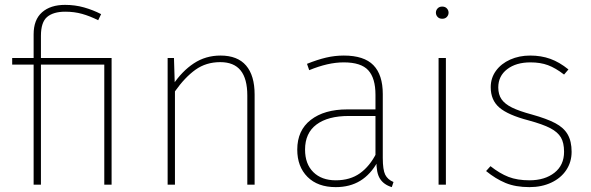

<svg xmlns="http://www.w3.org/2000/svg" viewBox="-20 -758 2426 788"><path d="M247 -738Q288 -738 325 -727.5Q362 -717 395 -700L383 -675Q349 -692 317 -701Q285 -710 248 -710Q199 -710 173.5 -688.5Q148 -667 148 -611V-520H438V0H408V-493H148V0H118V-493H30V-520H118V-617Q118 -677 152.5 -707.5Q187 -738 247 -738Z M885 -530Q955 -530 990 -489Q1025 -448 1025 -370V0H995V-366Q995 -435 967.5 -469Q940 -503 884 -503Q826 -503 782.5 -472Q739 -441 698 -383L689 -409Q727 -466 775.5 -498Q824 -530 885 -530ZM694 -520 698 -389V0H668V-520Z M1391 -530Q1474 -530 1512.5 -490.5Q1551 -451 1551 -372V-110Q1551 -61 1561 -41Q1571 -21 1595 -11L1588 10Q1555 0 1539.5 -24.5Q1524 -49 1525 -98L1521 -112V-369Q1521 -437 1491.5 -469.5Q1462 -502 1391 -502Q1358 -502 1323 -494Q1288 -486 1249 -470L1240 -496Q1282 -513 1318 -521.5Q1354 -530 1391 -530ZM1528 -309V-282H1411Q1326 -282 1279 -247Q1232 -212 1232 -144Q1232 -85 1266 -51.5Q1300 -18 1358 -18Q1417 -18 1457.5 -47Q1498 -76 1525 -130L1530 -94Q1501 -42 1458.5 -16Q1416 10 1358 10Q1284 10 1242 -32Q1200 -74 1200 -144Q1200 -223 1255.5 -266Q1311 -309 1405 -309Z M1810 -520V0H1780V-520ZM1795 -731Q1807 -731 1814 -723.5Q1821 -716 1821 -706Q1821 -696 1814 -688.5Q1807 -681 1795 -681Q1783 -681 1776 -688.5Q1769 -696 1769 -706Q1769 -716 1776 -723.5Q1783 -731 1795 -731Z M2156 -530Q2201 -530 2238.5 -516.5Q2276 -503 2313 -473L2295 -452Q2260 -479 2229 -490.5Q2198 -502 2157 -502Q2098 -502 2061.5 -474Q2025 -446 2025 -399Q2025 -370 2038.5 -350.5Q2052 -331 2081.5 -316.5Q2111 -302 2163 -288Q2224 -271 2259 -252.5Q2294 -234 2310 -206Q2326 -178 2326 -135Q2326 -93 2304 -60Q2282 -27 2242.5 -8.5Q2203 10 2153 10Q2096 10 2055 -7Q2014 -24 1975 -56L1993 -76Q2031 -46 2067 -32Q2103 -18 2153 -18Q2216 -18 2255.5 -49Q2295 -80 2295 -135Q2295 -172 2282 -194Q2269 -216 2238.5 -232Q2208 -248 2149 -264Q2065 -286 2029.5 -316.5Q1994 -347 1994 -400Q1994 -438 2015.5 -467.5Q2037 -497 2074 -513.5Q2111 -530 2156 -530Z"/></svg>

Font: Firava
Style: Regular
Weight: 400
Designer: Carrois Corporate & Edenspiekermann AG
Foundry: Greg Finn Gibson
Version: Version 5.000